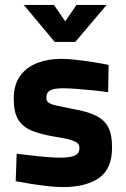

<svg xmlns="http://www.w3.org/2000/svg" viewBox="-20 -751 512 783"><path d="M236 12Q209 12 174 8Q139 4 104.5 -1.5Q70 -7 44 -12L48 -124Q75 -121 108.5 -117Q142 -113 173.5 -110.5Q205 -108 223 -108Q255 -108 272.5 -112.5Q290 -117 297 -125.5Q304 -134 304 -147Q304 -158 297.5 -165.5Q291 -173 269 -180Q247 -187 201 -194Q147 -203 110 -218Q73 -233 54.5 -263Q36 -293 36 -348Q36 -406 62.5 -442Q89 -478 133 -494.5Q177 -511 229 -511Q256 -511 291 -507Q326 -503 361.5 -497.5Q397 -492 423 -486L421 -375Q395 -379 360 -382.5Q325 -386 292.5 -388.5Q260 -391 239 -391Q210 -391 195 -386.5Q180 -382 174.5 -373.5Q169 -365 169 -351Q169 -340 177.5 -333Q186 -326 210 -320.5Q234 -315 280 -306Q338 -296 372.5 -278.5Q407 -261 422 -231Q437 -201 437 -150Q437 -62 383.5 -25Q330 12 236 12ZM203 -580 77 -731H200L246 -664L292 -731H415L287 -580Z"/></svg>

Font: Titillium Web SemiBold
Style: Regular
Weight: 600
Designer: Mohamed Gaber, Accademia di Belle Arti di Urbino
Foundry: Kief Type Foundry, Accademia di Belle Arti di Urbino
Version: Version 3.000; ttfautohint (v1.8.4)